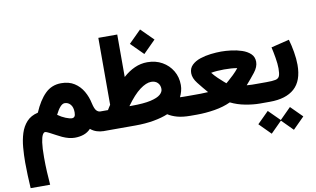

<svg xmlns="http://www.w3.org/2000/svg" viewBox="-95 -890 2323 1411"><g transform="rotate(-10 1067.0 -184.5)"><path d="M380.9 -400.9Q439 -400.9 479 -375.2Q519 -349.6 543.5 -307.6Q567.9 -265.6 578.1 -215.8Q587.9 -172.9 601.1 -159.7Q614.3 -146.5 628.9 -146.5H642.6V0H628.9Q602.5 0 577.4 -8.1Q552.2 -16.1 531.2 -33.7Q508.8 -9.8 478.5 0.7Q448.2 11.2 411.6 11.2Q369.6 11.2 319.3 -11.7Q303.7 -18.6 279.3 -32Q254.9 -45.4 232.9 -56.6Q210.9 -67.9 203.1 -67.9Q192.9 -67.9 183.8 -52Q174.8 -36.1 168.9 3.4Q163.1 43 163.1 114.7Q163.1 172.4 165.8 221.9Q168.5 271.5 172.4 319.8H26.9Q23.9 272.5 22 222.7Q20 172.9 20 128.4Q20 71.8 24.7 15.9Q29.3 -40 44.4 -88.4Q59.6 -136.7 90.8 -170.9Q122.1 -205.1 175.3 -217.3Q212.4 -304.7 261.2 -352.8Q310.1 -400.9 380.9 -400.9ZM415 -133.3Q427.7 -133.3 434.8 -142.1Q441.9 -150.9 441.9 -173.3Q441.9 -210.9 424.6 -231.4Q407.2 -252 380.9 -252Q364.3 -252 346.9 -232.4Q329.6 -212.9 312 -177.2Q340.3 -156.7 369.9 -145Q399.4 -133.3 415 -133.3Z M929.2 -597.7 1021 -689 1112.8 -597.7 1021 -505.9ZM1223.6 -147.5Q1235.4 -147 1248.5 -146.7Q1261.7 -146.5 1278.3 -146.5H1293V0H1277.8Q1218.8 0 1178.2 -11.2Q1137.7 -22.5 1109.4 -41Q1065.9 -22.5 1002.9 -11.2Q939.9 0 865.2 0H623V-146.5H686Q691.9 -156.2 697.5 -165Q703.1 -173.8 708.5 -182.1V-681.6H849.6V-364.7Q891.1 -402.3 936.5 -422.6Q981.9 -442.9 1031.2 -442.9Q1093.3 -442.9 1141.6 -415.5Q1189.9 -388.2 1217.8 -341.3Q1245.6 -294.4 1245.6 -235.4Q1245.6 -212.4 1239.5 -189.9Q1233.4 -167.5 1223.6 -147.5ZM862.8 -147.5Q953.6 -147.5 1005.4 -159.4Q1057.1 -171.4 1078.6 -190.4Q1100.1 -209.5 1100.1 -231.4Q1100.1 -259.8 1082.5 -277.8Q1064.9 -295.9 1034.2 -295.9Q997.1 -295.9 949.5 -260.5Q901.9 -225.1 846.2 -147.5Z M1721.7 -148.9Q1741.2 -147 1761.2 -146.7Q1781.2 -146.5 1793.5 -146.5H1815.9V0H1793.5Q1745.6 0 1686.5 -11Q1627.4 -22 1577.6 -46.9Q1524.4 -22 1457 -11Q1389.6 0 1325.7 0H1273.4V-146.5H1327.1Q1347.7 -146.5 1378.2 -146.7Q1408.7 -147 1433.6 -148.9Q1397.5 -190.9 1366.5 -230.5Q1335.4 -270 1335.4 -307.1Q1335.4 -343.8 1359.6 -367.2Q1383.8 -390.6 1421.6 -403.3Q1459.5 -416 1501.5 -420.9Q1543.5 -425.8 1579.1 -425.8Q1612.3 -425.8 1653.3 -420.9Q1694.3 -416 1732.7 -403.3Q1771 -390.6 1795.7 -367.4Q1820.3 -344.2 1820.3 -307.1Q1820.3 -269.5 1789.6 -230.2Q1758.8 -190.9 1721.7 -148.9ZM1578.1 -292.5Q1551.3 -292.5 1525.4 -290.5Q1499.5 -288.6 1480.5 -284.7Q1498.5 -261.7 1521.5 -239.7Q1544.4 -217.8 1561 -203.6Q1577.6 -189.5 1577.6 -189.5Q1577.6 -189.5 1594.5 -203.9Q1611.3 -218.3 1634.3 -240.2Q1657.2 -262.2 1675.3 -285.2Q1654.8 -289.1 1630.1 -290.8Q1605.5 -292.5 1578.1 -292.5Z M2085 -424.8Q2097.7 -381.8 2106.7 -329.6Q2115.7 -277.3 2115.7 -232.4Q2115.7 -113.3 2052.2 -56.6Q1988.8 0 1869.1 0H1796.4V-146.5H1869.1Q1914.6 -146.5 1936.8 -151.4Q1959 -156.2 1966.3 -174.1Q1973.6 -191.9 1973.6 -231Q1973.6 -264.2 1965.8 -310.3Q1958 -356.4 1949.7 -391.6ZM1756.3 147.9 1841.3 63.5 1924.3 146 2006.8 63.5 2091.8 148.4 2006.8 233.4 1924.3 150.4 1841.3 233.4Z"/></g></svg>

Font: Vazir Black FD
Style: Black-FD
Weight: 900
Designer: Saber Rastikerdar
Foundry: Saber Rastikerdar
Version: Version 30.0.0